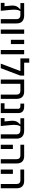

<svg xmlns="http://www.w3.org/2000/svg" viewBox="2085 -2865 780 4990"><g transform="rotate(90 2475.0 -370.0)"><path d="M55 -98H142L128 -241Q126 -258 125 -274Q124 -290 124 -304Q124 -366 143 -407Q162 -448 197 -481L221 -504V-510H60V-608H378Q483 -608 536 -557Q589 -506 589 -409V0H478V-402Q478 -458 450 -484Q422 -510 371 -510H269L262 -496Q245 -464 238 -430Q231 -396 231 -354Q231 -328 233 -299Q235 -270 238 -238L261 0H55Z M748 -608H859V0H748Z M1014 -608H1125V-263H1014Z M1280 -608H1391V0H1280Z M1827 -510H1497V-740H1608V-608H1944V-506L1752 0H1634Z M2047 -608H2358Q2451 -608 2500 -558Q2549 -508 2549 -417V0H2438V-411Q2438 -462 2411.5 -486Q2385 -510 2342 -510H2158V0H2047Z M2663 -98H2808V-445Q2808 -475 2793 -492.5Q2778 -510 2731 -510H2673V-608H2748Q2836 -608 2877.5 -568.5Q2919 -529 2919 -451V0H2663Z M3049 -98H3136L3122 -241Q3120 -258 3119 -274Q3118 -290 3118 -304Q3118 -366 3137 -407Q3156 -448 3191 -481L3215 -504V-510H3054V-608H3372Q3477 -608 3530 -557Q3583 -506 3583 -409V0H3472V-402Q3472 -458 3444 -484Q3416 -510 3365 -510H3263L3256 -496Q3239 -464 3232 -430Q3225 -396 3225 -354Q3225 -328 3227 -299Q3229 -270 3232 -238L3255 0H3049Z M4117 -411Q4117 -462 4091 -486Q4065 -510 4022 -510H3742V-608H4037Q4130 -608 4179 -558Q4228 -508 4228 -417V0H4117ZM3742 -315H3853V0H3742Z M4762 -411Q4762 -462 4736 -486Q4710 -510 4667 -510H4387V-608H4682Q4775 -608 4824 -558Q4873 -508 4873 -417V0H4762ZM4387 -315H4498V0H4387Z"/></g></svg>

Font: IBM Plex Sans Hebrew Medium
Style: Regular
Weight: 500
Designer: Mike Abbink, Paul van der Laan, Pieter van Rosmalen, Yanek Iontef
Foundry: Bold Monday
Version: Version 1.2